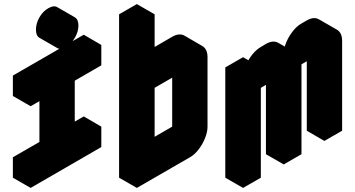

<svg xmlns="http://www.w3.org/2000/svg" viewBox="-20 -870 1738 940"><path d="M260 -125V-425L130 -350V-450L476 -650V-550L346 -475V-175L476 -250V-150L130 50V-50ZM303 -640Q277 -625 259.5 -635Q242 -645 242 -675Q242 -705 259.5 -735Q277 -765 303 -780Q329 -795 346.5 -785Q364 -775 364 -745Q364 -715 346.5 -685Q329 -655 303 -640ZM260 -125 130 -50 43 -100 173 -175ZM130 -50V50L43 0V-100ZM476 -250 346 -175 260 -225 390 -300ZM260 -425V-125L173 -175V-475ZM476 -650 130 -450 43 -500 390 -700ZM130 -450V-350L43 -400V-500ZM347 -785Q329 -795 303 -780Q277 -765 259.5 -735Q242 -705 242 -675Q242 -645 260 -635L173 -685Q156 -695 156 -725Q156 -755 173 -785Q190 -815 217 -830Q243 -845 260 -835Z M823 -590 910 -640Q944 -660 970 -645Q996 -630 996 -590V-250Q996 -224 984 -194Q972 -164 952.5 -138.5Q933 -113 910 -100L650 50V-750L737 -800V-440Q737 -467 749 -496.5Q761 -526 780.5 -551.5Q800 -577 823 -590ZM910 -540 737 -440V-100L910 -200ZM910 -540V-200L823 -250V-590ZM910 -200 737 -100 650 -150 823 -250ZM970 -645Q944 -660 910 -640L823 -590Q800 -577 780.5 -551.5Q761 -526 749 -496.5Q737 -467 737 -440L650 -490Q650 -517 662 -546.5Q674 -576 694 -601.5Q714 -627 737 -640L823 -690Q858 -710 884 -695ZM737 -800 650 -750 563 -800 650 -850ZM650 -750V50L563 0V-800Z M1170 -490 1257 -540V-440Q1257 -467 1269 -496.5Q1281 -526 1300.5 -551.5Q1320 -577 1343 -590L1369 -605Q1404 -625 1430 -610Q1456 -595 1456 -555Q1456 -582 1468 -611.5Q1480 -641 1499.5 -666.5Q1519 -692 1542 -705L1568 -720Q1603 -740 1629 -725Q1655 -710 1655 -670V-230L1568 -180V-620L1456 -555V-115L1369 -65V-505L1257 -440V0L1170 50ZM1568 -620V-180L1482 -230V-670ZM1369 -505V-65L1282 -115V-555ZM1629 -725Q1603 -740 1568 -720L1542 -705Q1519 -692 1499.5 -666.5Q1480 -641 1468 -611.5Q1456 -582 1456 -555L1369 -605Q1369 -632 1381 -661.5Q1393 -691 1413 -716.5Q1433 -742 1456 -755L1482 -770Q1516 -790 1542 -775ZM1170 -490V50L1083 0V-540ZM1430 -610Q1404 -625 1369 -605L1343 -590Q1320 -577 1300.5 -551.5Q1281 -526 1269 -496.5Q1257 -467 1257 -440L1170 -490Q1170 -517 1182 -546.5Q1194 -576 1214 -601.5Q1234 -627 1257 -640L1282 -655Q1317 -675 1343 -660ZM1257 -540 1170 -490 1083 -540 1170 -590Z"/></svg>

Font: Nabla
Style: Regular
Weight: 400
Designer: Arthur Reinders Folmer
Foundry: Typearture
Version: Version 1.002